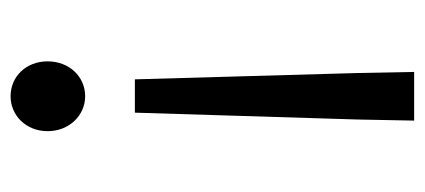

<svg xmlns="http://www.w3.org/2000/svg" viewBox="-240 -357 803 363"><g transform="rotate(-90 161.5 -175.5)"><path d="M115 206H207L205 101L193 -322H130L117 101ZM161 -416C198 -416 227 -446 227 -487C227 -528 198 -557 161 -557C125 -557 95 -528 95 -487C95 -446 125 -416 161 -416Z"/></g></svg>

Font: Noto Sans HK
Style: Regular
Weight: 400
Designer: Ryoko NISHIZUKA 西塚涼子 (kana, bopomofo & ideographs); Paul D. Hunt (Latin, Greek & Cyrillic); Sandoll Communications 산돌커뮤니
Foundry: Adobe
Version: Version 2.004;hotconv 1.0.118;makeotfexe 2.5.65603